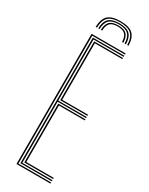

<svg xmlns="http://www.w3.org/2000/svg" viewBox="-240 -979 795 1022"><g transform="rotate(30 157.0 -468.0)"><path d="M70 0V-800H279V-793H78V-7H279V0ZM102 -28V-389.5H269V-382.5H110V-35H279V-28ZM86 -14V-786H279V-779H94V-403.5H269V-396.5H94V-21H279V-14ZM102 -410.5V-772H279V-765H110V-417.5H269V-410.5ZM171 -935.5Q223.8 -935.5 247.1 -914Q270.5 -892.5 272 -843H264Q262.8 -889.2 241.1 -909.1Q219.5 -929 171 -929Q122.8 -929 101 -909.1Q79.2 -889.2 78 -843H70Q71.5 -892.5 94.9 -914Q118.2 -935.5 171 -935.5ZM171 -922.8Q215.2 -922.8 235 -904.2Q254.8 -885.8 256 -843H248Q247 -882.2 229.1 -899.2Q211.2 -916.2 171 -916.2Q131 -916.2 113.1 -899.2Q95.2 -882.2 94 -843H86Q87.2 -885.8 107 -904.2Q126.8 -922.8 171 -922.8ZM171 -910Q206.8 -910 222.9 -894.4Q239 -878.8 240 -843H232Q231 -875.5 216.9 -889.5Q202.8 -903.5 171 -903.5Q139.2 -903.5 125.1 -889.5Q111 -875.5 110 -843H102Q103.2 -878.8 119.2 -894.4Q135.2 -910 171 -910Z"/></g></svg>

Font: Big Shoulders Inline Text SC Thin
Style: Regular
Weight: 100
Designer: Patric King
Foundry: XO Type Co
Version: Version 2.002